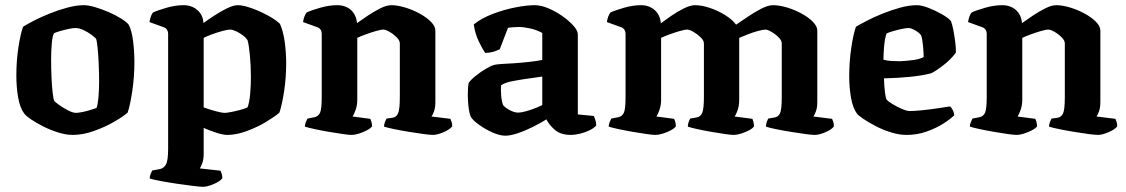

<svg xmlns="http://www.w3.org/2000/svg" viewBox="-20 -520 4341 740"><path d="M260 0Q234 0 204 -9.5Q174 -19 147 -32.5Q120 -46 99.5 -60Q79 -74 73 -83Q57 -104 50 -144Q43 -184 43 -229Q43 -286 51 -338Q59 -390 69 -417Q83 -426 110 -440Q137 -454 170.5 -467.5Q204 -481 239 -490.5Q274 -500 303 -500Q321 -500 346.5 -492.5Q372 -485 398.5 -473.5Q425 -462 446 -449Q467 -436 476 -425Q488 -402 493 -361.5Q498 -321 498 -281Q498 -224 490 -170Q482 -116 472 -86Q455 -71 420.5 -51Q386 -31 343 -15.5Q300 0 260 0ZM273 -85Q281 -85 296.5 -88Q312 -91 328 -96Q344 -101 352 -104Q357 -116 359.5 -145Q362 -174 362 -205Q362 -236 360.5 -272.5Q359 -309 356 -337Q353 -365 350 -371Q346 -376 332.5 -386Q319 -396 302 -404Q285 -412 271 -412Q261 -412 244.5 -408.5Q228 -405 212.5 -400.5Q197 -396 188 -392Q182 -381 179.5 -351Q177 -321 177 -291Q177 -257 178.5 -222Q180 -187 183 -162Q186 -137 189 -131Q192 -127 208 -115.5Q224 -104 242.5 -94.5Q261 -85 273 -85Z M762 200Q752 200 723.5 196.5Q695 193 661 188Q627 183 598 177.5Q569 172 557 168Q557 160 560.5 151Q564 142 567 137L595 132Q611 129 619.5 114Q628 99 628 54V-388Q628 -409 611 -415L556 -435Q558 -448 562 -458Q566 -468 570 -472Q587 -480 621.5 -490Q656 -500 687 -500Q720 -500 741.5 -480.5Q763 -461 764 -431Q780 -443 804.5 -459Q829 -475 854 -487.5Q879 -500 897 -500Q917 -500 949.5 -488.5Q982 -477 1013 -460Q1044 -443 1059 -428Q1072 -399 1077.5 -357.5Q1083 -316 1083 -277Q1083 -220 1075 -168Q1067 -116 1057 -86Q1040 -71 1006 -50.5Q972 -30 931.5 -15Q891 0 856 0Q840 0 815 -8Q790 -16 765 -27V73Q765 94 759.5 109Q754 124 750 129L830 138Q832 142 834.5 150Q837 158 837 167Q828 179 803.5 189.5Q779 200 762 200ZM847 -85Q854 -85 872 -88.5Q890 -92 908 -97Q926 -102 934 -106Q941 -124 944 -156.5Q947 -189 947 -222Q947 -268 943 -308.5Q939 -349 934 -365Q929 -374 916.5 -383.5Q904 -393 890 -399.5Q876 -406 867 -406Q857 -406 837 -400.5Q817 -395 796.5 -387.5Q776 -380 765 -374V-106Q787 -98 811 -91.5Q835 -85 847 -85Z M1336 0Q1325 0 1300.5 -3.5Q1276 -7 1247 -12Q1218 -17 1192.5 -22.5Q1167 -28 1155 -32Q1155 -40 1158.5 -48.5Q1162 -57 1165 -63L1191 -68Q1207 -71 1213.5 -85.5Q1220 -100 1220 -146V-388Q1220 -409 1203 -415L1148 -435Q1152 -460 1162 -472Q1179 -480 1213.5 -490Q1248 -500 1279 -500Q1312 -500 1332.5 -481.5Q1353 -463 1356 -431Q1374 -444 1398 -460Q1422 -476 1446 -488Q1470 -500 1488 -500Q1511 -500 1540 -491.5Q1569 -483 1596 -468.5Q1623 -454 1640.5 -436.5Q1658 -419 1658 -402V-127Q1658 -106 1653 -91.5Q1648 -77 1643 -71L1716 -62Q1718 -58 1720.5 -50Q1723 -42 1723 -33Q1714 -21 1689.5 -10.5Q1665 0 1648 0Q1638 0 1612 -3.5Q1586 -7 1555.5 -12Q1525 -17 1498.5 -22.5Q1472 -28 1460 -32Q1460 -40 1463.5 -49Q1467 -58 1470 -63L1492 -66Q1507 -68 1514 -82.5Q1521 -97 1521 -146V-353Q1521 -364 1508.5 -376.5Q1496 -389 1481 -397.5Q1466 -406 1458 -406Q1448 -406 1427.5 -400Q1407 -394 1387 -386.5Q1367 -379 1357 -374V-135Q1357 -115 1351 -97.5Q1345 -80 1339 -71L1407 -62Q1409 -59 1411.5 -50.5Q1414 -42 1414 -33Q1408 -25 1393.5 -17.5Q1379 -10 1363 -5Q1347 0 1336 0Z M1928 3Q1906 3 1878 -9.5Q1850 -22 1826.5 -39Q1803 -56 1795 -69Q1789 -82 1786 -106Q1783 -130 1783 -154Q1783 -183 1786 -200Q1793 -211 1812 -226.5Q1831 -242 1852 -254.5Q1873 -267 1885 -270Q1893 -272 1914.5 -273.5Q1936 -275 1958 -276Q1990 -278 2020 -281.5Q2050 -285 2070 -289V-393Q2048 -405 2023 -410.5Q1998 -416 1979 -416Q1970 -416 1957.5 -415Q1945 -414 1938 -413L1906 -330Q1900 -327 1886 -322Q1872 -317 1850 -316Q1840 -330 1825.5 -360Q1811 -390 1806 -426Q1836 -450 1879.5 -466.5Q1923 -483 1966.5 -491.5Q2010 -500 2041 -500Q2065 -500 2093.5 -488Q2122 -476 2147.5 -458Q2173 -440 2190 -421Q2207 -402 2207 -388V-79L2269 -73Q2271 -68 2274.5 -58Q2278 -48 2278 -36Q2269 -26 2251.5 -17.5Q2234 -9 2214.5 -4.5Q2195 0 2181 0Q2141 0 2118.5 -19.5Q2096 -39 2086 -60Q2064 -46 2034 -31Q2004 -16 1975.5 -6.5Q1947 3 1928 3ZM1977 -86Q1987 -86 2004.5 -90.5Q2022 -95 2040 -102Q2058 -109 2070 -115V-225Q2054 -223 2036 -220Q2018 -217 2000 -215Q1974 -211 1949.5 -206Q1925 -201 1911 -191Q1910 -175 1911.5 -153Q1913 -131 1919 -115Q1928 -104 1945.5 -95Q1963 -86 1977 -86Z M2507 0Q2496 0 2471.5 -3.5Q2447 -7 2418 -12Q2389 -17 2363.5 -22.5Q2338 -28 2326 -32Q2326 -40 2329.5 -48.5Q2333 -57 2336 -63L2362 -68Q2378 -71 2384.5 -85.5Q2391 -100 2391 -146V-388Q2391 -409 2374 -415L2319 -435Q2323 -460 2333 -472Q2350 -480 2384.5 -490Q2419 -500 2450 -500Q2483 -500 2504 -480.5Q2525 -461 2527 -430Q2544 -443 2568 -459.5Q2592 -476 2616.5 -488Q2641 -500 2659 -500Q2685 -500 2716 -489.5Q2747 -479 2774.5 -462Q2802 -445 2817 -425Q2834 -436 2860 -454Q2886 -472 2913 -486Q2940 -500 2960 -500Q2983 -500 3012 -491.5Q3041 -483 3068 -468.5Q3095 -454 3112.5 -436.5Q3130 -419 3130 -402V-127Q3130 -105 3124.5 -90.5Q3119 -76 3115 -71L3187 -62Q3189 -58 3191.5 -50.5Q3194 -43 3194 -33Q3186 -21 3161.5 -10.5Q3137 0 3120 0Q3109 0 3083.5 -3.5Q3058 -7 3027 -12Q2996 -17 2969.5 -22.5Q2943 -28 2932 -32Q2932 -40 2935 -49Q2938 -58 2941 -63L2964 -67Q2979 -69 2986 -82.5Q2993 -96 2993 -146V-353Q2993 -364 2980.5 -376.5Q2968 -389 2953 -397.5Q2938 -406 2930 -406Q2921 -406 2901 -400.5Q2881 -395 2860.5 -387Q2840 -379 2829 -374V-135Q2829 -113 2823 -95.5Q2817 -78 2811 -71L2880 -62Q2881 -59 2883.5 -51Q2886 -43 2886 -33Q2881 -25 2866.5 -17.5Q2852 -10 2836 -5Q2820 0 2808 0Q2798 0 2773.5 -3.5Q2749 -7 2720.5 -12Q2692 -17 2667 -22.5Q2642 -28 2631 -32Q2631 -40 2634 -49Q2637 -58 2640 -63L2663 -67Q2680 -69 2686.5 -85Q2693 -101 2693 -146V-353Q2693 -364 2680 -376.5Q2667 -389 2652 -397.5Q2637 -406 2629 -406Q2619 -406 2598.5 -400Q2578 -394 2558 -386.5Q2538 -379 2528 -374V-135Q2528 -115 2522 -97.5Q2516 -80 2510 -71L2578 -62Q2580 -59 2582.5 -50.5Q2585 -42 2585 -33Q2579 -25 2565 -17.5Q2551 -10 2534.5 -5Q2518 0 2507 0Z M3474 0Q3446 0 3415 -9.5Q3384 -19 3356 -33.5Q3328 -48 3308 -61.5Q3288 -75 3283 -82Q3267 -103 3260 -143Q3253 -183 3253 -226Q3253 -282 3261 -336Q3269 -390 3279 -417Q3294 -426 3321 -440Q3348 -454 3381.5 -467.5Q3415 -481 3449.5 -490.5Q3484 -500 3514 -500Q3532 -500 3559 -489.5Q3586 -479 3610.5 -465Q3635 -451 3645 -439Q3650 -427 3654.5 -403.5Q3659 -380 3662 -355.5Q3665 -331 3664 -317Q3645 -291 3616.5 -269Q3588 -247 3570 -238Q3538 -229 3488.5 -224Q3439 -219 3387 -218Q3388 -185 3391 -162.5Q3394 -140 3398 -135Q3402 -130 3419 -119.5Q3436 -109 3455.5 -100.5Q3475 -92 3486 -92Q3503 -92 3533 -95Q3563 -98 3593 -102.5Q3623 -107 3642 -110Q3647 -105 3651.5 -97Q3656 -89 3658 -76Q3643 -61 3615.5 -43.5Q3588 -26 3551.5 -13Q3515 0 3474 0ZM3448 -284Q3473 -285 3499 -288.5Q3525 -292 3540 -300Q3540 -315 3537.5 -343Q3535 -371 3530 -384Q3523 -394 3507 -403Q3491 -412 3482 -412Q3473 -412 3456 -408.5Q3439 -405 3422 -400Q3405 -395 3397 -391Q3390 -371 3387.5 -341.5Q3385 -312 3385 -290Q3398 -286 3415.5 -285Q3433 -284 3448 -284Z M3899 0Q3888 0 3863.5 -3.5Q3839 -7 3810 -12Q3781 -17 3755.5 -22.5Q3730 -28 3718 -32Q3718 -40 3721.5 -48.5Q3725 -57 3728 -63L3754 -68Q3770 -71 3776.5 -85.5Q3783 -100 3783 -146V-388Q3783 -409 3766 -415L3711 -435Q3715 -460 3725 -472Q3742 -480 3776.5 -490Q3811 -500 3842 -500Q3875 -500 3895.5 -481.5Q3916 -463 3919 -431Q3937 -444 3961 -460Q3985 -476 4009 -488Q4033 -500 4051 -500Q4074 -500 4103 -491.5Q4132 -483 4159 -468.5Q4186 -454 4203.5 -436.5Q4221 -419 4221 -402V-127Q4221 -106 4216 -91.5Q4211 -77 4206 -71L4279 -62Q4281 -58 4283.5 -50Q4286 -42 4286 -33Q4277 -21 4252.5 -10.5Q4228 0 4211 0Q4201 0 4175 -3.5Q4149 -7 4118.5 -12Q4088 -17 4061.5 -22.5Q4035 -28 4023 -32Q4023 -40 4026.5 -49Q4030 -58 4033 -63L4055 -66Q4070 -68 4077 -82.5Q4084 -97 4084 -146V-353Q4084 -364 4071.5 -376.5Q4059 -389 4044 -397.5Q4029 -406 4021 -406Q4011 -406 3990.5 -400Q3970 -394 3950 -386.5Q3930 -379 3920 -374V-135Q3920 -115 3914 -97.5Q3908 -80 3902 -71L3970 -62Q3972 -59 3974.5 -50.5Q3977 -42 3977 -33Q3971 -25 3956.5 -17.5Q3942 -10 3926 -5Q3910 0 3899 0Z"/></svg>

Font: Texturina
Style: Bold
Weight: 700
Designer: Guillermo Torres Carreño
Foundry: Omnibus-Type
Version: Version 1.002; ttfautohint (v1.8.3)